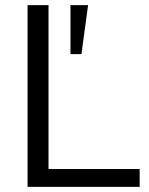

<svg xmlns="http://www.w3.org/2000/svg" viewBox="-20 -732 585 752"><path d="M88 0V-712H170V-70H527V0ZM299 -520H256V-712H325Z"/></svg>

Font: Muli-Regular
Style: Regular
Weight: 400
Version: Version 2.000